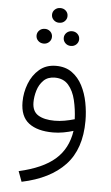

<svg xmlns="http://www.w3.org/2000/svg" viewBox="-59 -654 548 951"><g transform="rotate(5 215.0 -178.0)"><path d="M163.6 -578.1Q163.6 -593.8 174.8 -604.2Q186 -614.7 202.1 -614.7Q218.8 -614.7 229.7 -604.2Q240.7 -593.8 240.7 -578.1Q240.7 -563 229.7 -552.2Q218.8 -541.5 202.1 -541.5Q186 -541.5 174.8 -552.2Q163.6 -563 163.6 -578.1ZM231.4 -468.8Q231.4 -483.9 242.4 -494.6Q253.4 -505.4 270 -505.4Q286.1 -505.4 297.1 -494.9Q308.1 -484.4 308.1 -468.8Q308.1 -453.6 297.1 -442.9Q286.1 -432.1 270 -432.1Q253.4 -432.1 242.4 -442.9Q231.4 -453.6 231.4 -468.8ZM96.2 -468.8Q96.2 -483.9 107.2 -494.6Q118.2 -505.4 134.8 -505.4Q150.9 -505.4 161.9 -494.9Q172.9 -484.4 172.9 -468.8Q172.9 -453.6 161.9 -442.9Q150.9 -432.1 134.8 -432.1Q118.2 -432.1 107.2 -442.9Q96.2 -453.6 96.2 -468.8ZM374.5 -68.8Q374.5 71.8 300 150.9Q225.6 230 85.4 259.3L66.4 208Q185.1 181.2 245.8 127.9Q306.6 74.7 319.8 -14.2Q297.4 -7.3 271 -2.4Q244.6 2.4 219.2 2.4Q141.1 2.4 98.4 -30.3Q55.7 -63 55.7 -135.3Q55.7 -182.1 72.8 -226.3Q89.8 -270.5 123.3 -299.1Q156.7 -327.6 206.1 -327.6Q252.9 -327.6 285.2 -304.4Q317.4 -281.2 337.2 -243.2Q356.9 -205.1 365.7 -159.4Q374.5 -113.8 374.5 -68.8ZM221.7 -56.2Q246.6 -56.2 272 -60.8Q297.4 -65.4 320.8 -72.3Q318.8 -121.6 308.1 -166.7Q297.4 -211.9 272.7 -240.5Q248 -269 205.1 -269Q169.9 -269 148.9 -248Q127.9 -227.1 118.9 -196.8Q109.9 -166.5 109.9 -138.2Q109.9 -93.3 139.9 -74.7Q169.9 -56.2 221.7 -56.2Z"/></g></svg>

Font: Vazirmatn RD UI FD ExtraLight
Style: Regular
Weight: 200
Designer: Saber Rastikerdar
Foundry: Saber Rastikerdar
Version: Version 33.003